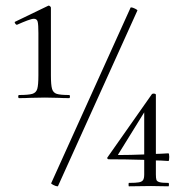

<svg xmlns="http://www.w3.org/2000/svg" viewBox="-20 -654 640 675"><path d="M47 -320Q80 -320 93.5 -324Q107 -328 111 -341.5Q115 -355 115 -389V-508V-538Q115 -567 112.5 -577.5Q110 -588 99 -588Q92 -588 76 -582Q60 -576 40 -567H39Q36 -567 33 -572Q30 -577 34 -578L150 -634H152Q154 -634 156.5 -631.5Q159 -629 159 -627V-389Q159 -355 163 -341.5Q167 -328 179.5 -324Q192 -320 223 -320Q226 -320 226 -314.5Q226 -309 223 -309Q200 -309 187 -310L138 -311L85 -310Q71 -309 47 -309Q44 -309 44 -314.5Q44 -320 47 -320ZM182 1Q177 1 168 -3.5Q159 -8 160 -10L439 -627Q439 -628 441 -628Q446 -628 455 -623.5Q464 -619 463 -617L184 0Q184 1 182 1ZM572 1 511 0 433 1Q432 1 432 -5Q432 -11 433 -11Q458 -11 468.5 -13Q479 -15 483 -21Q487 -27 487 -41V-92Q419 -94 362 -94Q359 -94 357.5 -96.5Q356 -99 358 -101L514 -323Q516 -325 520 -325Q523 -325 525.5 -324Q528 -323 528 -321V-113Q540 -113 572 -115Q575 -115 575 -102Q575 -88 572 -88Q544 -90 528 -90V-41Q528 -27 530 -21.5Q532 -16 541 -13.5Q550 -11 572 -11Q574 -11 574 -5Q574 1 572 1ZM487 -111V-259L396 -112Q393 -109 398 -109Q437 -109 487 -111Z"/></svg>

Font: Cormorant Garamond
Style: Regular
Weight: 400
Designer: Christian Thalmann (Catharsis Fonts)
Version: Version 3.000